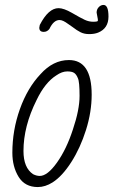

<svg xmlns="http://www.w3.org/2000/svg" viewBox="-20 -748 459 777"><path d="M30 -130Q30 -221 60.5 -306.5Q91 -392 144 -448Q195 -505 259 -505Q351 -505 351 -365Q351 -295 328 -222Q305 -149 268.5 -92Q232 -35 193 -10Q163 9 133 9Q81 9 55.5 -32Q30 -73 30 -130ZM275 -224Q302 -304 302 -360Q302 -418 295 -432Q289 -447 280 -453Q271 -459 252 -459Q231 -459 208 -443Q162 -414 128 -343Q75 -237 75 -137Q75 -69 114 -43Q128 -36 141 -36Q172 -36 210.5 -90Q249 -144 275 -224ZM273 -639Q268 -642 256.5 -650.5Q245 -659 236.5 -663Q228 -667 221 -667Q197 -667 180 -631Q171 -619 157 -619Q139 -619 139 -636Q139 -639 141 -647Q176 -715 217 -715Q238 -715 271 -696Q307 -675 323.5 -667.5Q340 -660 357 -660Q376 -660 376 -664V-670L371 -697Q371 -710 379.5 -719Q388 -728 399 -728Q419 -728 419 -681Q419 -633 377 -616Q362 -610 341 -610Q321 -610 306 -617.5Q291 -625 273 -639Z"/></svg>

Font: Bad Script
Style: Regular
Weight: 400
Italic angle: -10°
Designer: Roman Shchyukin (Gaslight Type Foundry), Cyreal (Charset Expansion)
Foundry: Gaslight
Version: Version 2.000